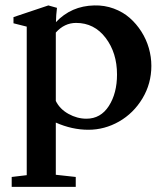

<svg xmlns="http://www.w3.org/2000/svg" viewBox="-20 -481 620 729"><path d="M24.4 228.5V190.9L81.5 184.1V-379.9L31.2 -392.6V-416L163.6 -460.4L196.3 -451.2Q192.9 -423.8 192.4 -397Q250.5 -458.5 337.9 -460.4Q377 -461.4 411.9 -448.5Q446.8 -435.5 472.4 -413.1Q498 -390.6 516.8 -361.1Q535.6 -331.5 545.2 -298.1Q554.7 -264.6 554.7 -231Q554.7 -163.6 520.8 -107.2Q486.8 -50.8 431.9 -19.5Q377 11.7 315.4 11.7Q253.4 11.7 191.9 -15.6V182.6L267.6 190.9V228.5ZM269 -394Q224.6 -394 191.9 -357.4V-97.7Q207 -66.9 240 -48.6Q272.9 -30.3 308.1 -30.3Q362.3 -30.3 393.3 -78.6Q424.3 -127 424.3 -198.2Q424.3 -280.3 381.1 -337.2Q337.9 -394 269 -394Z"/></svg>

Font: Elstob 8pt SemiBold
Style: Regular
Weight: 600
Designer: Peter S. Baker
Version: Version 1.015